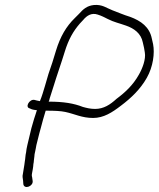

<svg xmlns="http://www.w3.org/2000/svg" viewBox="-20 -710 633 765"><path d="M99 -278C106 -274 114 -272 127 -271C123 -259 120 -248 116 -237L105 -199L89 -132C86 -121 85 -111 84 -103C81 -92 81 -77 79 -68C79 -63 77 -58 77 -53C75 -44 73 -25 71 -16C69 -9 70 -1 72 10L73 24C77 46 114 32 110 10L108 -4C106 -10 107 -14 107 -16C109 -25 113 -48 113 -56C114 -61 115 -66 115 -71L117 -87C117 -92 118 -98 120 -106C122 -114 123 -122 125 -132L133 -164C135 -174 139 -186 142 -198C148 -222 155 -246 162 -269H168C195 -269 222 -268 240 -264C278 -256 306 -240 351 -240C393 -240 427 -262 462 -289C502 -319 539 -354 565 -400C590 -444 597 -498 590 -534L585 -556C576 -602 542 -627 498 -643C472 -651 452 -660 428 -669C404 -678 388 -693 354 -690C326 -687 311 -673 294 -654L278 -638C244 -605 220 -564 203 -508C194 -476 184 -447 173 -415L159 -367C153 -347 147 -326 139 -307C127 -309 126 -310 117 -312C97 -316 78 -282 99 -278ZM174 -305C176 -309 177 -313 178 -318C183 -333 188 -349 193 -365C207 -411 224 -458 238 -504C253 -553 272 -586 298 -616L312 -631C326 -648 345 -660 369 -652C385 -647 396 -641 410 -634C433 -622 457 -617 482 -608C514 -597 542 -577 549 -541L554 -519C555 -512 556 -506 557 -501C562 -474 547 -436 533 -412C510 -371 479 -342 444 -316C419 -293 393 -276 359 -276C339 -276 325 -280 310 -284C275 -298 233 -305 176 -305Z"/></svg>

Font: Stray Cat
Style: CnObl
Weight: 400
Version: Version 1.0